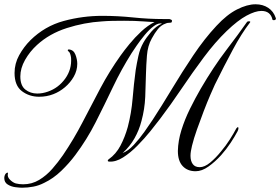

<svg xmlns="http://www.w3.org/2000/svg" viewBox="-63 -749 1309 897"><path d="M40 128Q29 128 9 125.5Q-11 123 -27 113Q-43 103 -43 83Q-43 72 -37 63Q-32 58 -28.5 57.5Q-25 57 -26 62Q-30 77 -16.5 90.5Q-3 104 11 108Q27 112 45 112Q86 112 120 91.5Q154 71 181.5 39.5Q209 8 231 -24Q282 -99 323 -178.5Q364 -258 406 -337Q448 -416 500 -489Q517 -513 542 -543.5Q567 -574 597 -602Q627 -630 659 -646Q646 -646 637 -647Q628 -648 607 -649Q568 -652 517 -652Q489 -652 462.5 -651.5Q436 -651 413 -649Q331 -644 249.5 -618Q168 -592 110 -539Q76 -508 54 -469Q32 -430 32 -392Q32 -349 55.5 -330.5Q79 -312 111 -312Q136 -312 161 -321Q210 -338 241.5 -381.5Q273 -425 269 -479Q268 -488 265 -497Q262 -506 257 -509Q253 -512 253.5 -515Q254 -518 259 -518Q281 -516 289.5 -493.5Q298 -471 298 -451Q298 -420 282 -391.5Q266 -363 240.5 -341.5Q215 -320 186 -309Q155 -297 120 -297Q74 -297 39.5 -323Q5 -349 5 -408Q5 -452 26.5 -491Q48 -530 79 -561Q146 -627 234.5 -651Q323 -675 415 -675Q487 -675 559 -667.5Q631 -660 702 -660H728Q733 -659 737.5 -656.5Q742 -654 740 -649Q740 -643 733 -643Q719 -643 711 -639Q690 -632 675 -613.5Q660 -595 646 -569Q627 -535 623.5 -489.5Q620 -444 619 -406Q618 -353 615.5 -296Q613 -239 598 -184Q587 -141 565.5 -103Q544 -65 510 -34Q536 -44 562 -72Q588 -100 611.5 -133Q635 -166 650 -189Q693 -255 740.5 -334Q788 -413 840 -490.5Q892 -568 948 -628Q997 -681 1044.5 -705Q1092 -729 1131 -729Q1165 -729 1190 -712.5Q1215 -696 1225 -666Q1225 -665 1225.5 -664.5Q1226 -664 1226 -663Q1226 -656 1219 -655Q1212 -654 1210 -657Q1201 -698 1158 -698Q1130 -698 1089 -676Q1048 -654 996 -604Q942 -552 889 -481Q836 -410 785.5 -335Q735 -260 685 -194Q667 -170 639.5 -136Q612 -102 579 -68.5Q546 -35 512 -13.5Q478 8 447 6Q441 6 440.5 2Q440 -2 445 -5Q479 -29 500 -69Q521 -109 534 -156Q551 -221 556.5 -288Q562 -355 571 -422Q576 -453 583.5 -487.5Q591 -522 607 -550Q620 -573 643 -600Q666 -627 694 -639Q677 -643 655.5 -627Q634 -611 613 -585.5Q592 -560 575.5 -536Q559 -512 552 -501Q504 -425 464.5 -342Q425 -259 384 -178Q343 -97 289 -25Q260 14 223 49.5Q186 85 144 105Q119 118 92.5 123Q66 128 40 128ZM851 51Q813 51 790.5 27Q768 3 768 -44Q769 -91 784.5 -141Q800 -191 824.5 -240.5Q849 -290 875 -335Q934 -436 993.5 -514Q1053 -592 1090 -645Q1093 -650 1101 -649.5Q1109 -649 1105 -644Q1065 -592 1024.5 -516.5Q984 -441 941 -354Q934 -339 919.5 -305.5Q905 -272 888.5 -229Q872 -186 857 -143.5Q842 -101 834 -68Q831 -55 829 -43.5Q827 -32 827 -21Q827 3 837.5 17.5Q848 32 870 32Q893 32 919 10.5Q945 -11 970 -42Q992 -68 1010.5 -97Q1029 -126 1041 -149Q1046 -155 1048 -155Q1051 -155 1051 -150Q1051 -144 1047 -136Q1035 -113 1015 -82.5Q995 -52 970 -24Q942 7 911 29Q880 51 851 51Z"/></svg>

Font: MonteCarlo
Style: Regular
Weight: 400
Designer: Robert E. Leuschke
Foundry: Robert E. Leuschke
Version: Version 1.010; ttfautohint (v1.8.3)